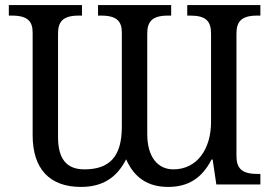

<svg xmlns="http://www.w3.org/2000/svg" viewBox="-20 -734 1094 764"><path d="M840.8 0H1016.1V-42H1002.9C939.9 -42 920.9 -66.4 920.9 -113.8V-600.1C920.9 -647.5 939.9 -671.9 1002.9 -671.9H1016.1V-713.9H725.1V-671.9H737.8C800.3 -671.9 819.8 -648.9 819.8 -600.1V-249C819.8 -139.6 763.2 -60.1 669.9 -60.1C607.9 -60.1 565.9 -108.9 565.9 -201.2V-600.1C565.9 -647.5 585 -671.9 647.9 -671.9H661.1V-713.9H370.1V-671.9H382.8C445.8 -671.9 464.8 -648.4 464.8 -604V-230C464.8 -110.8 416 -60.1 315.9 -60.1C245.6 -60.1 210.9 -100.6 210.9 -189V-600.1C210.9 -647.5 230 -671.9 293 -671.9H306.2V-713.9H15.1V-671.9H27.8C90.8 -671.9 109.9 -648.4 109.9 -604V-195.8C109.9 -62.5 177.2 9.8 301.8 9.8C385.3 9.8 443.4 -24.4 481.9 -100.1C514.6 -25.4 570.3 9.8 648.9 9.8C728.5 9.8 783.2 -24.4 821.8 -99.1H826.2Z"/></svg>

Font: The Erased English
Style: Regular
Weight: 400
Designer: Monotype Design team + ligartures altered by 180 Amsterdam
Foundry: Monotype Imaging Inc.
Version: Version 1.030;Glyphs 3.1.2 (3151)